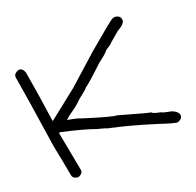

<svg xmlns="http://www.w3.org/2000/svg" viewBox="-108 -583 715 699"><g transform="rotate(-30 250.0 -233.5)"><path d="M44.9 -460.9Q60.5 -460.9 64.5 -439.5Q64.5 -354.5 60.5 -238.3H62.5L185.5 -304.7L314.5 -384.8L406.2 -437.5Q434.1 -453.1 439.5 -453.1H443.4Q464.8 -449.7 464.8 -431.6Q464.8 -415 431.6 -404.3L384.8 -377Q384.8 -374.5 357.4 -363.3Q351.6 -355.5 312.5 -335.9Q248 -293 226.6 -283.2Q220.7 -276.9 183.6 -257.8Q166.5 -243.7 123 -224.6L107.4 -214.8Q145 -201.7 156.2 -193.4Q261.7 -138.7 273.4 -138.7Q381.8 -85.9 386.7 -85.9Q390.6 -78.1 418 -68.4Q418 -64.9 455.1 -50.8Q474.6 -38.1 474.6 -25.4Q474.6 -9.8 453.1 -5.9Q444.3 -5.9 386.7 -37.1Q292.5 -85.9 218.8 -115.2Q216.3 -118.2 183.6 -132.8Q146 -154.8 62.5 -189.5Q58.6 -189 58.6 -185.5Q60.5 -63.5 60.5 -33.2Q60.5 -17.6 39.1 -13.7Q19.5 -19.5 19.5 -33.2Q19.5 -88.4 17.6 -156.2Q23.4 -371.1 23.4 -441.4Q23.4 -457 44.9 -460.9Z"/></g></svg>

Font: CEF Fonts CJK Mono
Style: Regular
Weight: 400
Designer: PartyBoss (派对大魔王)
Version: Release 2.25